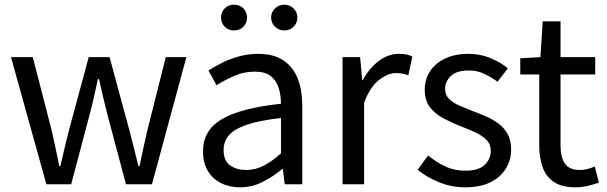

<svg xmlns="http://www.w3.org/2000/svg" viewBox="-20 -787 2592 820"><path d="M178 0 27 -543H120L201 -229Q210 -190 217.5 -153Q225 -116 233 -78H238Q247 -116 255.5 -153Q264 -190 274 -229L359 -543H448L533 -229Q543 -190 552.5 -153Q562 -116 571 -78H576Q584 -116 592 -153Q600 -190 609 -229L688 -543H776L629 0H518L440 -293Q430 -331 421 -369.5Q412 -408 403 -449H398Q389 -408 380.5 -369Q372 -330 361 -291L284 0Z M1005 13Q960 13 924 -5Q888 -23 867.5 -57.5Q847 -92 847 -141Q847 -230 926.5 -277.5Q1006 -325 1180 -344Q1180 -379 1170.5 -410.5Q1161 -442 1137 -461.5Q1113 -481 1068 -481Q1021 -481 979.5 -462.5Q938 -444 905 -423L870 -486Q895 -502 928 -518.5Q961 -535 1000 -546Q1039 -557 1083 -557Q1149 -557 1190.5 -529Q1232 -501 1251.5 -451.5Q1271 -402 1271 -334V0H1196L1188 -65H1185Q1147 -33 1101.5 -10Q1056 13 1005 13ZM1031 -61Q1070 -61 1105.5 -79Q1141 -97 1180 -132V-283Q1089 -273 1035 -254.5Q981 -236 958 -209.5Q935 -183 935 -147Q935 -100 963 -80.5Q991 -61 1031 -61ZM979 -657Q955 -657 939.5 -673Q924 -689 924 -712Q924 -735 939.5 -751Q955 -767 979 -767Q1004 -767 1019.5 -751Q1035 -735 1035 -712Q1035 -689 1019.5 -673Q1004 -657 979 -657ZM1194 -657Q1171 -657 1154.5 -673Q1138 -689 1138 -712Q1138 -735 1154.5 -751Q1171 -767 1194 -767Q1218 -767 1234 -751Q1250 -735 1250 -712Q1250 -689 1234 -673Q1218 -657 1194 -657Z M1443 0V-543H1518L1527 -444H1529Q1557 -496 1597.5 -526.5Q1638 -557 1683 -557Q1702 -557 1715.5 -554.5Q1729 -552 1741 -545L1724 -466Q1710 -470 1699 -472.5Q1688 -475 1671 -475Q1638 -475 1600 -446.5Q1562 -418 1535 -349V0Z M1966 13Q1909 13 1855.5 -8.5Q1802 -30 1764 -62L1808 -123Q1844 -94 1882 -76Q1920 -58 1969 -58Q2023 -58 2049.5 -82.5Q2076 -107 2076 -143Q2076 -171 2057.5 -189.5Q2039 -208 2010.5 -221.5Q1982 -235 1952 -246Q1914 -261 1877.5 -279.5Q1841 -298 1817.5 -327.5Q1794 -357 1794 -403Q1794 -447 1816 -481.5Q1838 -516 1880 -536.5Q1922 -557 1981 -557Q2031 -557 2074.5 -539Q2118 -521 2149 -495L2105 -438Q2077 -458 2047.5 -472Q2018 -486 1982 -486Q1930 -486 1905.5 -462.5Q1881 -439 1881 -407Q1881 -382 1897.5 -365Q1914 -348 1941 -336.5Q1968 -325 1998 -313Q2028 -302 2057.5 -289Q2087 -276 2110.5 -258Q2134 -240 2148.5 -213.5Q2163 -187 2163 -148Q2163 -104 2140.5 -67Q2118 -30 2074.5 -8.5Q2031 13 1966 13Z M2437 13Q2380 13 2346 -9.5Q2312 -32 2297.5 -73Q2283 -114 2283 -168V-469H2202V-538L2288 -543L2298 -696H2374V-543H2522V-469H2374V-165Q2374 -116 2392.5 -88.5Q2411 -61 2458 -61Q2473 -61 2490 -65.5Q2507 -70 2520 -76L2538 -7Q2515 1 2489 7Q2463 13 2437 13Z"/></svg>

Font: Noto Sans KR Thin
Style: Regular
Weight: 400
Version: Version 2.004-H2;hotconv 1.0.118;makeotfexe 2.5.65603